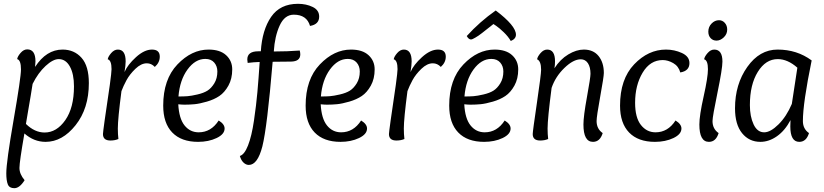

<svg xmlns="http://www.w3.org/2000/svg" viewBox="-20 -734 4323 1007"><path d="M151 -294Q147 -266 141 -231.5Q135 -197 127.5 -152.5Q120 -108 116 -84Q162 -39 214 -39Q277 -39 322.5 -104Q368 -169 368 -281Q368 -346 346.5 -385Q325 -424 288 -424Q258 -424 219 -388Q180 -352 151 -294ZM123 -475Q166 -475 166 -412Q166 -407 164 -383Q223 -474 308 -474Q369 -474 407.5 -431Q446 -388 446 -298Q446 -165 376.5 -77.5Q307 10 219 10Q158 10 108 -34Q82 115 82 147Q82 179 109 211Q83 253 55 253Q29 253 21 233Q13 213 13 175Q13 116 51.5 -106Q90 -328 90 -370Q90 -419 70 -424Q72 -438 88 -456.5Q104 -475 123 -475Z M617 -256Q598 -111 598 -60Q598 -30 601 -5Q583 3 559 3Q520 3 520 -31Q520 -47 556 -289Q565 -356 565 -371Q565 -418 545 -423Q547 -437 563 -455.5Q579 -474 598 -474Q639 -474 639 -412Q639 -392 633 -356Q649 -394 693 -434Q737 -474 777 -474Q818 -474 818 -437Q818 -406 792 -383Q774 -402 750 -402Q720 -402 690 -373Q660 -344 643.5 -313.5Q627 -283 617 -256Z M1127 -102Q1158 -83 1158 -60Q1158 -30 1116 -10Q1074 10 1019 10Q931 10 883.5 -39Q836 -88 836 -180Q836 -318 910.5 -396Q985 -474 1074 -474Q1134 -474 1166 -444.5Q1198 -415 1198 -370Q1198 -321 1178 -285Q1158 -249 1130.5 -230.5Q1103 -212 1065 -201Q1027 -190 1001 -187.5Q975 -185 948 -185Q935 -185 915 -187Q919 -112 948 -76Q977 -40 1022 -40Q1087 -40 1127 -102ZM1120 -359Q1120 -387 1103.5 -406Q1087 -425 1057 -425Q1004 -425 963.5 -369.5Q923 -314 916 -228Q944 -228 963.5 -229.5Q983 -231 1015.5 -238.5Q1048 -246 1068 -258.5Q1088 -271 1104 -297Q1120 -323 1120 -359Z M1606 -598Q1589 -657 1521 -657Q1473 -657 1447 -600.5Q1421 -544 1416 -464Q1489 -464 1552 -469Q1555 -458 1555 -449Q1555 -412 1507 -411Q1484 -410 1410 -410Q1381 -65 1356 34Q1331 131 1285 131Q1270 131 1257 118.5Q1244 106 1238 84Q1262 77 1281 28.5Q1300 -20 1312 -101.5Q1324 -183 1330 -251Q1336 -319 1342 -409Q1310 -408 1279 -404Q1277 -418 1277 -422Q1277 -465 1335 -465H1348Q1355 -577 1402 -645.5Q1449 -714 1543 -714Q1586 -714 1620 -697.5Q1654 -681 1654 -647Q1654 -606 1606 -598Z M1874 -102Q1905 -83 1905 -60Q1905 -30 1863 -10Q1821 10 1766 10Q1678 10 1630.5 -39Q1583 -88 1583 -180Q1583 -318 1657.5 -396Q1732 -474 1821 -474Q1881 -474 1913 -444.5Q1945 -415 1945 -370Q1945 -321 1925 -285Q1905 -249 1877.5 -230.5Q1850 -212 1812 -201Q1774 -190 1748 -187.5Q1722 -185 1695 -185Q1682 -185 1662 -187Q1666 -112 1695 -76Q1724 -40 1769 -40Q1834 -40 1874 -102ZM1867 -359Q1867 -387 1850.5 -406Q1834 -425 1804 -425Q1751 -425 1710.5 -369.5Q1670 -314 1663 -228Q1691 -228 1710.5 -229.5Q1730 -231 1762.5 -238.5Q1795 -246 1815 -258.5Q1835 -271 1851 -297Q1867 -323 1867 -359Z M2117 -256Q2098 -111 2098 -60Q2098 -30 2101 -5Q2083 3 2059 3Q2020 3 2020 -31Q2020 -47 2056 -289Q2065 -356 2065 -371Q2065 -418 2045 -423Q2047 -437 2063 -455.5Q2079 -474 2098 -474Q2139 -474 2139 -412Q2139 -392 2133 -356Q2149 -394 2193 -434Q2237 -474 2277 -474Q2318 -474 2318 -437Q2318 -406 2292 -383Q2274 -402 2250 -402Q2220 -402 2190 -373Q2160 -344 2143.5 -313.5Q2127 -283 2117 -256Z M2580 -679Q2686 -599 2686 -552Q2686 -530 2659 -519Q2645 -543 2622 -565Q2599 -587 2583 -598L2568 -608Q2562 -603 2548.5 -592.5Q2535 -582 2527.5 -576Q2520 -570 2508.5 -561Q2497 -552 2489.5 -547Q2482 -542 2473.5 -537Q2465 -532 2459.5 -529.5Q2454 -527 2450 -527Q2438 -527 2428 -545Q2496 -620 2580 -679ZM2627 -102Q2658 -83 2658 -60Q2658 -30 2616 -10Q2574 10 2519 10Q2431 10 2383.5 -39Q2336 -88 2336 -180Q2336 -318 2410.5 -396Q2485 -474 2574 -474Q2634 -474 2666 -444.5Q2698 -415 2698 -370Q2698 -321 2678 -285Q2658 -249 2630.5 -230.5Q2603 -212 2565 -201Q2527 -190 2501 -187.5Q2475 -185 2448 -185Q2435 -185 2415 -187Q2419 -112 2448 -76Q2477 -40 2522 -40Q2587 -40 2627 -102ZM2620 -359Q2620 -387 2603.5 -406Q2587 -425 2557 -425Q2504 -425 2463.5 -369.5Q2423 -314 2416 -228Q2444 -228 2463.5 -229.5Q2483 -231 2515.5 -238.5Q2548 -246 2568 -258.5Q2588 -271 2604 -297Q2620 -323 2620 -359Z M2873 -273Q2852 -112 2852 -60Q2852 -30 2855 -5Q2837 3 2813 3Q2774 3 2774 -31Q2774 -45 2796 -194.5Q2818 -344 2818 -368Q2818 -414 2797 -423Q2799 -437 2815 -455.5Q2831 -474 2850 -474Q2891 -474 2891 -412Q2891 -394 2888 -376Q2918 -423 2960.5 -448.5Q3003 -474 3042 -474Q3092 -474 3119.5 -440Q3147 -406 3147 -351Q3147 -332 3128 -227.5Q3109 -123 3109 -99Q3109 -58 3141 -36Q3127 10 3090 10Q3040 10 3040 -81Q3040 -124 3058.5 -225.5Q3077 -327 3077 -347Q3077 -382 3063.5 -402.5Q3050 -423 3026 -423Q2987 -423 2940 -377.5Q2893 -332 2873 -273Z M3548 -354Q3539 -387 3511 -403Q3483 -419 3456 -419Q3390 -419 3350.5 -353Q3311 -287 3311 -195Q3311 -117 3341.5 -78.5Q3372 -40 3418 -40Q3483 -40 3523 -102Q3554 -83 3554 -60Q3554 -30 3512 -10Q3470 10 3415 10Q3327 10 3279.5 -39Q3232 -88 3232 -180Q3232 -319 3306 -396.5Q3380 -474 3473 -474Q3517 -474 3556.5 -456Q3596 -438 3596 -403Q3596 -362 3548 -354Z M3738 -521Q3719 -521 3707 -534Q3695 -547 3695 -568Q3695 -593 3712 -610.5Q3729 -628 3751 -628Q3769 -628 3781.5 -614Q3794 -600 3794 -579Q3794 -555 3776 -538Q3758 -521 3738 -521ZM3726 -474Q3769 -474 3769 -411Q3769 -374 3743 -248Q3717 -122 3717 -99Q3717 -58 3749 -36Q3735 10 3698 10Q3648 10 3648 -81Q3648 -128 3670.5 -228.5Q3693 -329 3693 -371Q3693 -418 3673 -423Q3675 -437 3691 -455.5Q3707 -474 3726 -474Z M4126 -104Q4097 -49 4055 -19.5Q4013 10 3968 10Q3909 10 3872 -35.5Q3835 -81 3835 -166Q3835 -292 3899.5 -383Q3964 -474 4058 -474Q4160 -474 4237 -417Q4191 -193 4191 -99Q4191 -58 4223 -36Q4209 10 4172 10Q4125 10 4125 -71Q4125 -93 4126 -104ZM4133 -189Q4146 -279 4162 -379Q4111 -424 4059 -424Q3996 -424 3954.5 -357Q3913 -290 3913 -183Q3913 -123 3932.5 -81.5Q3952 -40 3988 -40Q4021 -40 4063 -81.5Q4105 -123 4133 -189Z"/></svg>

Font: Overlock
Style: Italic
Weight: 400
Designer: Dario Muhafara
Foundry: Dario Manuel Muhafara
Version: Version 1.002